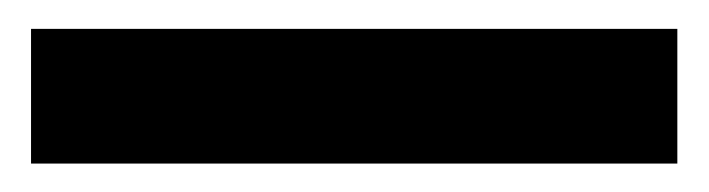

<svg xmlns="http://www.w3.org/2000/svg" viewBox="-20 -20 491 133"><path d="M449.2 93.3H1.5V0H449.2Z"/></svg>

Font: Roboto-o Medium
Style: Regular
Weight: 500
Designer: Google
Version: Version 2.134; 2016; ttfautohint (v1.6)